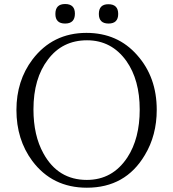

<svg xmlns="http://www.w3.org/2000/svg" viewBox="-20 -900 841 936"><path d="M401.4 -739.7Q553.7 -739.7 648.9 -630.9Q744.1 -523.9 744.1 -364.7Q744.1 -240.2 686 -144Q591.8 15.1 403.3 15.1Q234.9 15.1 137.2 -115.7Q60.1 -219.7 60.1 -363.8Q60.1 -506.3 138.2 -609.9Q236.8 -739.7 401.4 -739.7ZM404.3 -703.6Q284.2 -703.6 213.9 -609.9Q143.1 -517.6 143.1 -366.7Q143.1 -239.3 191.9 -151.9Q262.7 -22.9 403.3 -22.9Q528.8 -22.9 601.1 -132.8Q661.1 -224.6 661.1 -365.7Q661.1 -510.3 596.2 -602.5Q523.9 -703.6 404.3 -703.6ZM297.4 -880.4Q345.2 -880.4 345.2 -833.5Q345.2 -785.2 297.4 -785.2Q250 -785.2 250 -832Q250 -880.4 297.4 -880.4ZM508.3 -879.4Q556.2 -879.4 556.2 -832Q556.2 -785.2 509.3 -785.2Q461.9 -785.2 461.9 -832Q461.9 -879.4 508.3 -879.4Z"/></svg>

Font: I.MingCP
Style: Regular
Weight: 400
Designer: I.Font Project
Version: Version 8.000; Sep 06, 2022